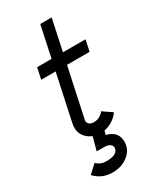

<svg xmlns="http://www.w3.org/2000/svg" viewBox="-231 -773 912 1090"><g transform="rotate(-30 225.0 -228.0)"><path d="M247.1 -10.7V7.8L238.8 35.6Q312.5 53.2 312.5 120.6Q312.5 173.3 270 206.8Q227.5 240.2 168.9 240.2Q98.1 240.2 51.8 190.4L105.5 141.1Q129.4 167 168.9 167Q247.1 167 247.1 120.6Q247.1 108.9 234.4 99.9Q221.7 90.8 196.8 90.8H148.4L173.3 -2V-10.7ZM223.1 12.2H214.4Q171.9 12.2 138.7 -15.9Q105.5 -43.9 105.5 -89.8Q105.5 -101.6 107.9 -113.3L173.3 -418.9H78.6L94.2 -492.2H189L232.4 -695.8H307.1L263.7 -492.2H411.6L396 -418.9H248L179.2 -97.7Q178.7 -94.2 178.7 -89.8Q178.7 -76.7 189.5 -68.8Q200.2 -61 214.4 -61H223.1Q240.7 -61 257.3 -70.6Q273.9 -80.1 283.7 -93.8L344.2 -52.7Q324.2 -23.9 291.5 -5.9Q258.8 12.2 223.1 12.2Z"/></g></svg>

Font: Anka/Coder Narrow
Style: Italic
Weight: 400
Width: 3
Italic angle: -12°
Monospace: yes
Version: Version 001.100